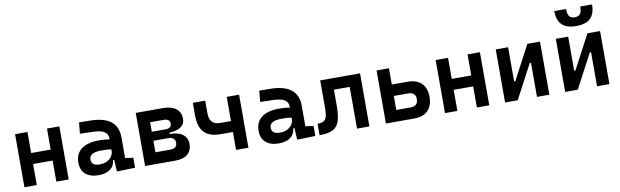

<svg xmlns="http://www.w3.org/2000/svg" viewBox="-47 -1309 5954 1844"><g transform="rotate(-10 2929.5 -387.0)"><path d="M388.2 0V-205.6H197.8V0H77.1V-517.6H197.8V-312.5H388.2V-517.6H508.8V0Z M978.5 4.9 971.7 -109.4H960.4Q954.1 -49.8 911.9 -20Q869.6 9.8 800.3 9.8Q718.3 9.8 673.1 -30Q627.9 -69.8 627.9 -143.6Q627.9 -228.5 688.5 -273.9Q749 -319.3 859.9 -319.3Q918.9 -319.3 962.4 -310.1V-320.3Q962.4 -365.7 926.8 -387Q891.1 -408.2 820.3 -410.2L691.4 -413.6L701.2 -522.5L810.5 -521Q946.3 -519 1012.2 -465.6Q1078.1 -412.1 1078.1 -309.6V-108.4L1156.2 -97.7V0ZM962.4 -212.9Q936 -217.8 912.4 -218.5Q888.7 -219.2 862.8 -219.2Q747.6 -219.2 747.6 -151.4Q747.6 -90.3 826.7 -90.3Q872.1 -90.3 902.1 -106.7Q932.1 -123 947.3 -148.2Q962.4 -173.3 962.4 -200.2Z M1253.9 0V-517.6H1519.5Q1601.6 -517.6 1646.5 -482.4Q1691.4 -447.3 1691.4 -382.8Q1691.4 -333 1651.9 -305.2Q1612.3 -277.3 1540 -275.4V-261.7Q1621.6 -261.7 1666.3 -228.3Q1710.9 -194.8 1710.9 -134.8Q1710.9 -70.3 1668.9 -35.2Q1627 0 1549.8 0ZM1374.5 -112.3H1517.6Q1586.4 -112.3 1586.4 -169.4Q1586.4 -224.6 1514.2 -224.6H1374.5ZM1374.5 -312.5H1507.8Q1566.9 -312.5 1566.9 -358.9Q1566.9 -405.3 1504.4 -405.3H1374.5Z M2022.5 -174.8Q1913.6 -174.8 1862.1 -228.5Q1810.5 -282.2 1810.5 -395.5V-517.6H1931.2V-395.5Q1931.2 -336.9 1957.5 -309.3Q1983.9 -281.7 2038.6 -281.7H2141.1V-517.6H2261.7V0H2141.1V-174.8Z M2736.3 4.9 2729.5 -109.4H2718.3Q2711.9 -49.8 2669.7 -20Q2627.4 9.8 2558.1 9.8Q2476.1 9.8 2430.9 -30Q2385.7 -69.8 2385.7 -143.6Q2385.7 -228.5 2446.3 -273.9Q2506.8 -319.3 2617.7 -319.3Q2676.8 -319.3 2720.2 -310.1V-320.3Q2720.2 -365.7 2684.6 -387Q2648.9 -408.2 2578.1 -410.2L2449.2 -413.6L2459 -522.5L2568.4 -521Q2704.1 -519 2770 -465.6Q2835.9 -412.1 2835.9 -309.6V-108.4L2914.1 -97.7V0ZM2720.2 -212.9Q2693.8 -217.8 2670.2 -218.5Q2646.5 -219.2 2620.6 -219.2Q2505.4 -219.2 2505.4 -151.4Q2505.4 -90.3 2584.5 -90.3Q2629.9 -90.3 2659.9 -106.7Q2689.9 -123 2705.1 -148.2Q2720.2 -173.3 2720.2 -200.2Z M2955.6 0V-110.8Q3011.7 -110.8 3032.2 -138.4Q3052.7 -166 3052.7 -241.2V-517.6H3441.4V0H3320.8V-406.7H3167V-244.6Q3167 -150.4 3147.9 -97.2Q3128.9 -43.9 3082.8 -22Q3036.6 0 2955.6 0Z M3602.5 0V-517.6H3723.1V-358.9H3878.9Q3965.3 -358.9 4012.5 -312Q4059.6 -265.1 4059.6 -179.2Q4059.6 -93.8 4012.5 -46.9Q3965.3 0 3878.9 0ZM3723.1 -110.8H3860.8Q3935.5 -110.8 3935.5 -179.2Q3935.5 -247.6 3860.8 -247.6H3723.1Z M4489.7 0V-205.6H4299.3V0H4178.7V-517.6H4299.3V-312.5H4489.7V-517.6H4610.4V0Z M4764.6 0V-517.6H4885.3V-185.5H4897.5L5073.2 -517.6H5196.3V0H5075.7V-332H5063.5L4887.7 0Z M5350.6 0V-517.6H5471.2V-185.5H5483.4L5659.2 -517.6H5782.2V0H5661.6V-332H5649.4L5473.6 0ZM5566.4 -604.5Q5471.7 -604.5 5427 -648.7Q5382.3 -692.9 5382.3 -782.7H5497.1Q5497.1 -733.9 5512.9 -711.9Q5528.8 -689.9 5566.4 -689.9Q5605 -689.9 5620.4 -712.6Q5635.7 -735.4 5635.7 -782.7H5750.5Q5750.5 -692.4 5705.6 -648.4Q5660.6 -604.5 5566.4 -604.5Z"/></g></svg>

Font: Cascadia Mono NF SemiBold
Style: Regular
Weight: 600
Monospace: yes
Designer: Aaron Bell
Foundry: Saja Typeworks
Version: Version 2404.023; ttfautohint (v1.8.4)